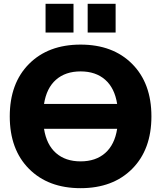

<svg xmlns="http://www.w3.org/2000/svg" viewBox="-20 -973 842 1003"><path d="M438 -803V-953H584V-803ZM218 -803V-953H364V-803ZM131.5 -639Q232 -740 401 -740Q570 -740 670.5 -639Q771 -538 771 -365Q771 -192 670.5 -91Q570 10 401 10Q232 10 131.5 -91Q31 -192 31 -365Q31 -538 131.5 -639ZM210 -300Q223 -217 272.5 -173.5Q322 -130 401 -130Q480 -130 529.5 -173.5Q579 -217 592 -300ZM210 -430H592Q579 -513 529.5 -556.5Q480 -600 401 -600Q322 -600 272.5 -556.5Q223 -513 210 -430Z"/></svg>

Font: M PLUS 1p ExtraBold
Style: Regular
Weight: 800
Version: Version 1.062